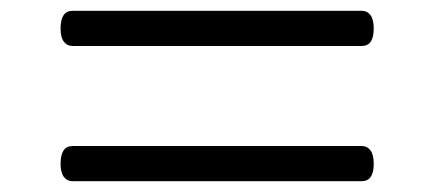

<svg xmlns="http://www.w3.org/2000/svg" viewBox="-20 -615 803 355"><path d="M114 -530Q104 -530 98 -538Q92 -546 92 -562Q92 -595 114 -595H649Q659 -595 665 -587Q671 -579 671 -562Q671 -530 649 -530ZM114 -280Q104 -280 98 -288Q92 -296 92 -312Q92 -345 114 -345H649Q659 -345 665 -337Q671 -329 671 -312Q671 -280 649 -280Z"/></svg>

Font: Playwrite GB S Light
Style: Regular
Weight: 300
Designer: Veronika Burian, José Scaglione
Foundry: TypeTogether
Version: Version 1.002